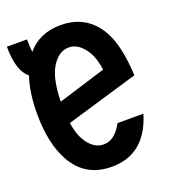

<svg xmlns="http://www.w3.org/2000/svg" viewBox="-137 -845 859 958"><g transform="rotate(-20 293.0 -366.0)"><path d="M531.2 -185.5Q519 -144.5 500.5 -110.8Q434.1 9.8 293.5 9.8Q152.8 9.8 86.4 -110.8Q32.2 -209 32.2 -366.2Q32.2 -478.5 60.1 -560.5Q5.4 -602.1 5.4 -732.4H112.3Q112.3 -690.9 115.7 -665Q181.2 -742.2 293.5 -742.2Q432.6 -742.2 500.5 -622.1Q546.4 -541 554.2 -380.9L170.4 -267.1Q179.2 -209 199.7 -173.8Q237.8 -108.9 293.5 -108.9Q348.6 -108.9 387.2 -174.3Q392.1 -182.6 393.6 -185.5ZM164.1 -382.8 417.5 -460.9Q408.2 -523.9 387.7 -557.6Q347.7 -623.5 293.5 -623.5Q237.3 -623.5 199.7 -558.1Q166.5 -500.5 164.1 -382.8Z"/></g></svg>

Font: Consola Mono
Style: Bold
Weight: 700
Monospace: yes
Designer: Wojciech Kalinowski "wmk69" (wmk69@o2.pl)
Foundry: Wojciech Kalinowski "wmk69" (wmk69@o2.pl)
Version: Version 2.1.0